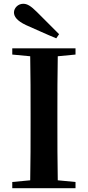

<svg xmlns="http://www.w3.org/2000/svg" viewBox="-20 -997 466 1017"><path d="M293 -816C253 -856 213 -896 176 -933C143 -966 124 -977 103 -977C75 -977 54 -954 54 -931C54 -910 69 -887 118 -864C171 -841 224 -816 278 -794ZM45 -708 140 -699C142 -597 142 -496 142 -394V-346C142 -243 142 -141 140 -42L45 -33V0H380V-33L286 -42C284 -143 284 -245 284 -347V-394C284 -497 284 -599 286 -699L380 -708V-741H45Z"/></svg>

Font: Noto Serif JP
Style: Bold
Weight: 700
Designer: Ryoko NISHIZUKA 西塚涼子 (kana & ideographs); Frank Grießhammer (Latin, Greek & Cyrillic); Wenlong ZHANG 张文龙 (bopomofo); San
Foundry: Adobe
Version: Version 2.001;hotconv 1.1.0;makeotfexe 2.6.0